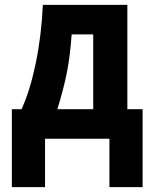

<svg xmlns="http://www.w3.org/2000/svg" viewBox="-20 -573 640 793"><path d="M276 -431H365V-122H217Q244 -210 257 -277.5Q270 -345 276 -431ZM166 200V0H432V200H569V-122H506V-553H157Q151 -424 127.5 -311Q104 -198 69 -122H29V200Z"/></svg>

Font: Noto Sans Mono UI ExtraBold
Style: Regular
Weight: 800
Designer: Monotype Design team
Foundry: Monotype Imaging Inc.
Version: 1.000